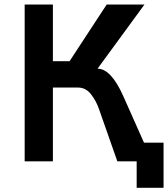

<svg xmlns="http://www.w3.org/2000/svg" viewBox="-20 -726 756 864"><path d="M716 119H595V0H508L425 -236.5Q412 -273.5 388.8 -302.8Q365.5 -332 331 -332H218V0H91V-705.5H218V-450.5H293L460 -705.5H630L419 -417Q479.5 -417 534.5 -294L628 -84H716Z"/></svg>

Font: Acari Sans
Style: Bold
Weight: 700
Designer: Alfredo Marco Pradil and Stefan Peev (font) & Cristiano Sobral (main changes)
Foundry: Alfredo Marco Pradil and Stefan Peev (font) & Cristiano Sobral (main changes)
Version: Version 1.063; ttfautohint (v1.8.3)